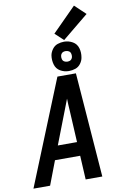

<svg xmlns="http://www.w3.org/2000/svg" viewBox="-133 -1264 832 1329"><g transform="rotate(-10 283.0 -599.5)"><path d="M-10 0H107L171 -168H348L357 0H474L418 -735H288ZM208 -265 295 -490Q303 -511 311 -531.5Q319 -552 327 -573Q327 -552 328.5 -531.5Q330 -511 331 -490L343 -265ZM374 -759Q397 -759 419.5 -766.5Q442 -774 457 -794.5Q472 -815 475 -837Q481 -870 472 -901.5Q463 -933 435 -949Q407 -965 375 -965Q352 -965 329.5 -957.5Q307 -950 292 -929.5Q277 -909 273 -887Q268 -854 277 -822.5Q286 -791 313.5 -775Q341 -759 374 -759ZM374 -825Q363 -825 353 -830.5Q343 -836 339.5 -847.5Q336 -859 338 -871Q339 -879 344.5 -886.5Q350 -894 358 -896.5Q366 -899 374 -899Q386 -899 396 -893.5Q406 -888 409.5 -876.5Q413 -865 411 -853Q410 -845 404.5 -837.5Q399 -830 391 -827.5Q383 -825 374 -825ZM378 -976 562 -1127 486 -1199 319 -1031Z"/></g></svg>

Font: Iosevka Sparkle SmBdObl
Style: Regular
Weight: 600
Italic angle: -9°
Designer: Belleve Invis
Foundry: Belleve Invis
Version: Version 4.5.0; ttfautohint (v1.8.3)